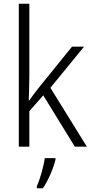

<svg xmlns="http://www.w3.org/2000/svg" viewBox="-20 -780 485 1021"><path d="M136 -373V-760H80V0H136V-189L210 -273L378 0H442L248 -313L427 -532H363L185 -312C168 -291 150 -266 135 -245H133C134 -288 136 -331 136 -373ZM275 69V61H218C213 103 191 178 176 211V221H208C238 177 264 115 275 69Z"/></svg>

Font: Noto Sans Armenian SemiCondensed Light
Style: Regular
Weight: 300
Width: 4
Designer: Monotype Design Team
Foundry: Monotype Imaging Inc.
Version: Version 2.008